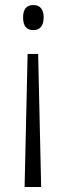

<svg xmlns="http://www.w3.org/2000/svg" viewBox="-20 -556 264 765"><path d="M154 -487C154 -519 139 -536 113 -536C84 -536 72 -517 72 -487C72 -453 85 -436 113 -436C139 -436 154 -453 154 -487ZM90 -341 78 189H144L132 -341Z"/></svg>

Font: Noto Sans Myanmar Condensed Light
Style: Regular
Weight: 300
Width: 3
Designer: Monotype Design Team
Foundry: Monotype Imaging Inc.
Version: Version 2.107